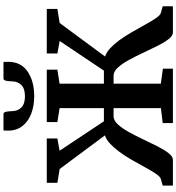

<svg xmlns="http://www.w3.org/2000/svg" viewBox="26 -1064 1038 1131"><g transform="rotate(-90 545.5 -499.0)"><path d="M17 0V-60L56 -71Q70 -75 87 -100.2Q104 -125.5 124.2 -162.5Q144.5 -199.5 167.8 -240.5Q191 -281.5 217.5 -317Q239.5 -346.5 263 -369Q286.5 -391.5 313 -400.5L115 -667L33.5 -680.5V-743H295V-680.5L222.5 -667.5L396 -406.5H473.5V-667.5L391.5 -680.5V-743H700V-680.5L617.5 -667.5V-406.5H694.5L869 -667L795.5 -680.5V-743H1058V-680.5L975 -667L777.5 -399.5Q804 -390.5 827.5 -368.2Q851 -346 872.5 -317Q898.5 -281 922 -240.2Q945.5 -199.5 966 -162.2Q986.5 -125 1003.5 -100Q1020.5 -75 1034.5 -71L1073.5 -60V0H919Q899.5 0 880 -25.2Q860.5 -50.5 840.5 -90.2Q820.5 -130 799.8 -174.8Q779 -219.5 757.2 -259.2Q735.5 -299 712.5 -324.2Q689.5 -349.5 664.5 -349.5H617.5V-71L706 -59V0H385.5V-60L473.5 -70.5V-349.5H426Q401 -349.5 377.8 -324.2Q354.5 -299 332.5 -259.2Q310.5 -219.5 289.5 -174.8Q268.5 -130 248.2 -90.2Q228 -50.5 208.2 -25.2Q188.5 0 168.5 0ZM439 -998Q449.5 -998 452.5 -981Q455.5 -964 455.5 -950.5Q455.5 -915 476.8 -893.2Q498 -871.5 543.5 -871.5Q589 -871.5 610.2 -893.2Q631.5 -915 631.5 -950.5Q631.5 -964 634.5 -981Q637.5 -998 648 -998H745.5Q745.5 -991.5 746 -984.8Q746.5 -978 746.5 -971Q746.5 -895.5 689.5 -856.2Q632.5 -817 543.5 -817Q486 -817 440.2 -834.8Q394.5 -852.5 367.8 -886.8Q341 -921 341 -971Q341 -978 341.5 -984.8Q342 -991.5 342 -998Z"/></g></svg>

Font: Merriweather
Style: Bold
Weight: 700
Designer: Eben Sorkin
Foundry: Eben Sorkin
Version: Version 2.100; ttfautohint (v1.7.19-72a1) -l 8 -r 50 -G 200 